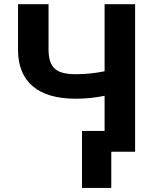

<svg xmlns="http://www.w3.org/2000/svg" viewBox="-20 -731 735 925"><path d="M483.9 -710.9V-387.7C439.5 -378.4 392.6 -373.5 344.2 -373.5C296.4 -373.5 262.7 -382.3 243.7 -400.4C224.1 -418.5 214.4 -447.8 213.9 -488.3V-710.9H66.9V-485.4C69.3 -336.4 164.1 -255.4 344.2 -255.4C392.6 -255.4 439.5 -260.3 483.9 -269.5V-100.1H375V174.3H516.1V0H630.9V-710.9Z"/></svg>

Font: Roboto
Style: Bold
Weight: 700
Designer: Google
Version: Version 2.137; 2017